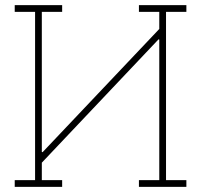

<svg xmlns="http://www.w3.org/2000/svg" viewBox="-20 -731 798 751"><path d="M37.6 0V-26.4H117.2V-684.6H37.6V-710.9H117.2H143.6H223.1V-684.6H143.6V-136.7L146.5 -135.7L603 -617.7V-684.6H523.4V-710.9H603H629.4H709V-684.6H629.4V-26.4H709V0H523.4V-26.4H603V-576.2L600.1 -577.1L143.6 -94.7V-26.4H223.1V0Z"/></svg>

Font: Roboto Slab LO Thin
Style: Regular
Weight: 250
Designer: Google
Version: Version 2.00;September 28, 2018;FontCreator 11.5.0.2427 64-b